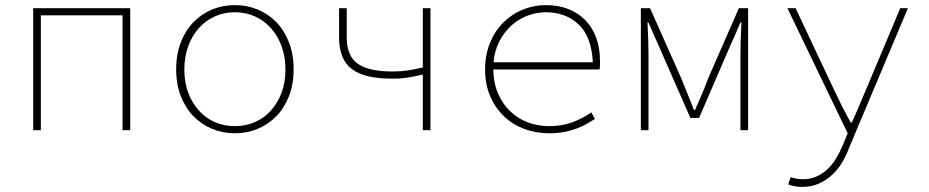

<svg xmlns="http://www.w3.org/2000/svg" viewBox="-20 -510 3640 752"><path d="M110 0V-478H490V0H460V-450H140V0Z M900 12Q853 12 811.5 -5Q770 -22 738.5 -54Q707 -86 688.5 -132.5Q670 -179 670 -238Q670 -298 688.5 -345Q707 -392 738.5 -424Q770 -456 811.5 -473Q853 -490 900 -490Q947 -490 988.5 -473Q1030 -456 1061.5 -424Q1093 -392 1111.5 -345Q1130 -298 1130 -238Q1130 -179 1111.5 -132.5Q1093 -86 1061.5 -54Q1030 -22 988.5 -5Q947 12 900 12ZM900 -16Q943 -16 979 -32Q1015 -48 1041.5 -77.5Q1068 -107 1083 -147.5Q1098 -188 1098 -238Q1098 -287 1083 -328.5Q1068 -370 1041.5 -399.5Q1015 -429 979 -445.5Q943 -462 900 -462Q857 -462 821 -445.5Q785 -429 758.5 -399.5Q732 -370 717 -328.5Q702 -287 702 -238Q702 -188 717 -147.5Q732 -107 758.5 -77.5Q785 -48 821 -32Q857 -16 900 -16Z M1636 0V-218Q1618 -214 1604 -211Q1590 -208 1577 -206Q1564 -204 1549.5 -203Q1535 -202 1514 -202Q1408 -202 1358 -239.5Q1308 -277 1308 -364V-478H1338V-364Q1338 -291 1381 -260.5Q1424 -230 1518 -230Q1550 -230 1576.5 -234Q1603 -238 1636 -246V-478H1666V0Z M2130 12Q2079 12 2033.5 -5Q1988 -22 1954 -54.5Q1920 -87 1900 -133Q1880 -179 1880 -238Q1880 -296 1899.5 -343Q1919 -390 1952 -422.5Q1985 -455 2028 -472.5Q2071 -490 2118 -490Q2166 -490 2205 -475Q2244 -460 2272 -431.5Q2300 -403 2315 -362.5Q2330 -322 2330 -270Q2330 -262 2330 -254.5Q2330 -247 2328 -238H1912Q1913 -184 1931 -143Q1949 -102 1979 -73.5Q2009 -45 2048 -30.5Q2087 -16 2130 -16Q2181 -16 2221.5 -31Q2262 -46 2296 -70L2310 -44Q2294 -34 2276.5 -24Q2259 -14 2237 -6Q2215 2 2189 7Q2163 12 2130 12ZM2118 -462Q2082 -462 2047 -449Q2012 -436 1983.5 -410.5Q1955 -385 1936 -348.5Q1917 -312 1913 -266H2302Q2297 -366 2246.5 -414Q2196 -462 2118 -462Z M2490 0V-478H2526L2648 -204Q2660 -173 2673 -142Q2686 -111 2698 -79H2702Q2716 -111 2729.5 -142Q2743 -173 2754 -204L2874 -478H2910V0H2880V-292Q2880 -318 2881 -352.5Q2882 -387 2884 -422H2880Q2869 -396 2859 -373Q2849 -350 2838 -326L2718 -48H2684L2562 -326Q2551 -350 2541 -373Q2531 -396 2520 -422H2516Q2518 -387 2519 -352.5Q2520 -318 2520 -292V0Z M3122 222Q3108 222 3092.5 219.5Q3077 217 3067 212L3077 184Q3086 187 3098.5 189.5Q3111 192 3125 192Q3154 192 3177.5 181.5Q3201 171 3220.5 153Q3240 135 3255 110Q3270 85 3282 56L3300 12L3064 -478H3096L3244 -164Q3258 -134 3276 -98Q3294 -62 3312 -30H3316Q3331 -62 3346 -98Q3361 -134 3374 -164L3506 -478H3536L3306 68Q3296 96 3280 123.5Q3264 151 3241 173Q3218 195 3188.5 208.5Q3159 222 3122 222Z"/></svg>

Font: Source Code Pro ExtraLight
Style: Regular
Weight: 200
Monospace: yes
Designer: Paul D. Hunt, Teo Tuominen
Foundry: Adobe Systems Incorporated
Version: Version 2.030;PS 1.000;hotconv 16.6.51;makeotf.lib2.5.65220